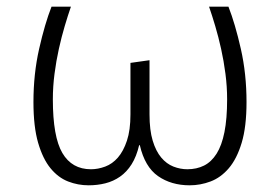

<svg xmlns="http://www.w3.org/2000/svg" viewBox="-20 -543 837 574"><path d="M717 -238Q717 -164 702.5 -116Q688 -68 664 -40Q640 -12 609.5 -0.5Q579 11 547 11Q492 11 452.5 -16.5Q413 -44 398 -109H396Q388 -75 373.5 -52Q359 -29 339 -15Q319 -1 295 5Q271 11 245 11Q213 11 183.5 -0.5Q154 -12 131 -40Q108 -68 94 -116Q80 -164 80 -238Q80 -322 97 -397Q114 -472 134 -523H192Q183 -497 173.5 -465Q164 -433 156 -397Q148 -361 143 -322.5Q138 -284 138 -246Q138 -134 166.5 -85.5Q195 -37 252 -37Q273 -37 294.5 -45Q316 -53 332.5 -72Q349 -91 359.5 -122.5Q370 -154 370 -201V-355L427 -363V-201Q427 -154 436.5 -122.5Q446 -91 462 -72Q478 -53 498.5 -45Q519 -37 540 -37Q568 -37 590 -48Q612 -59 627.5 -83.5Q643 -108 651 -148Q659 -188 659 -246Q659 -284 654 -322.5Q649 -361 641 -397Q633 -433 623.5 -465Q614 -497 605 -523H663Q683 -472 700 -397Q717 -322 717 -238Z"/></svg>

Font: Jldddboxgfspflltxgxzjzlszac
Style: Regular
Weight: 300
Designer: Carrois Corporate & Edenspiekermann
Foundry: Carrois Corporate GbR & Edenspiekermann AG
Version: Version 2.001